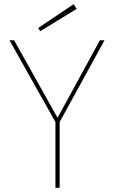

<svg xmlns="http://www.w3.org/2000/svg" viewBox="-20 -891 541 911"><path d="M243 0V-312L25 -700H47L253 -332L454 -700H476L263 -312V0ZM171 -743 161 -758 329 -871 344 -849Z"/></svg>

Font: DM Sans 9pt Thin
Style: Regular
Weight: 250
Version: Version 4.004;gftools[0.9.30]